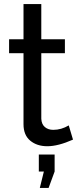

<svg xmlns="http://www.w3.org/2000/svg" viewBox="-20 -716 392 949"><path d="M340.8 -25.9Q267.1 6.8 213.9 6.8Q162.6 6.8 129.4 -20.8Q96.2 -48.3 96.2 -102.1V-453.1H24.9V-522H96.2V-695.8H184.1V-522H300.8V-453.1H184.1V-128.9Q185.5 -101.6 201.9 -87.9Q218.3 -74.2 243.2 -74.2Q283.2 -74.2 319.8 -96.2ZM176.8 212.9 196.8 131.8H171.9V47.9H250V131.8L220.2 212.9Z"/></svg>

Font: Rawline Medium
Style: Regular
Weight: 500
Designer: Matt McInerney, Pablo Impallari, Rodrigo Fuenzalida
Foundry: Matt McInerney, Pablo Impallari, Rodrigo Fuenzalida
Version: Version 4.020;PS 004.020;hotconv 1.0.88;makeotf.lib2.5.64775